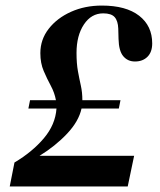

<svg xmlns="http://www.w3.org/2000/svg" viewBox="-20 -670 575 690"><path d="M15 0 32 -86Q96 -124 137.5 -173Q179 -222 183 -280H82L88 -310H181Q176 -337 162.5 -362Q149 -387 137 -415Q125 -443 125 -479Q125 -528 155 -566.5Q185 -605 235 -627.5Q285 -650 346 -650Q433 -650 480 -613.5Q527 -577 527 -514Q527 -483 510 -466Q493 -449 465 -449Q439 -449 423 -468Q407 -487 406 -530L405 -567Q404 -595 392 -608.5Q380 -622 351 -622Q308 -622 281.5 -582Q255 -542 255 -480Q255 -442 260 -414.5Q265 -387 270.5 -362.5Q276 -338 276 -310H413L407 -280H273Q263 -234 221 -189.5Q179 -145 122 -110H462L439 0Z"/></svg>

Font: DeepMind Serif Text
Style: Italic
Weight: 400
Italic angle: -12°
Designer: Frank Grießhammer / Modifications: Colophon Foundry
Foundry: Colophon Foundry
Version: Version 5.003; ttfautohint (v1.8.2)